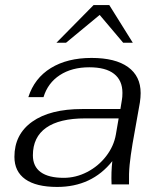

<svg xmlns="http://www.w3.org/2000/svg" viewBox="-20 -729 637 759"><path d="M37 -109Q37 -198 107.5 -248Q178 -298 305 -298H456L462 -335Q464 -345 464 -362Q464 -411 431 -437Q398 -463 333 -463Q264 -463 216.5 -432Q169 -401 152 -345H92Q116 -420 181 -460Q246 -500 342 -500Q436 -500 486 -464Q536 -428 536 -361Q536 -344 533 -324L504 -161Q496 -113 492.5 -78Q489 -43 490 0H421Q419 -49 424 -92Q343 10 206 10Q123 10 80 -20.5Q37 -51 37 -109ZM438 -197 449 -261H317Q215 -261 162.5 -224Q110 -187 110 -115Q110 -71 141 -48.5Q172 -26 232 -26Q280 -26 324.5 -49Q369 -72 399.5 -111.5Q430 -151 438 -197ZM350 -709H412L505 -560H467L374 -670L241 -560H203Z"/></svg>

Font: Fahkwang Light
Style: Italic
Weight: 300
Italic angle: -10°
Version: Version 1.000; ttfautohint (v1.6)